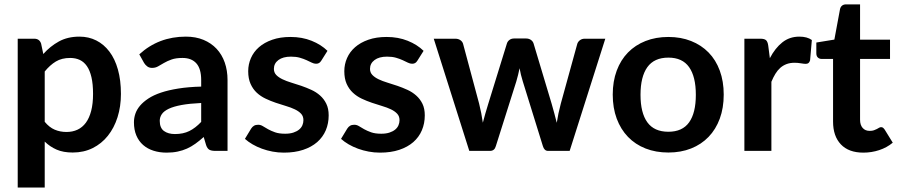

<svg xmlns="http://www.w3.org/2000/svg" viewBox="-20 -690 4108 878"><path d="M184.5 -133Q205.5 -107.5 230.2 -97Q255 -86.5 284 -86.5Q312 -86.5 334.5 -97Q357 -107.5 372.8 -129Q388.5 -150.5 397 -183.2Q405.5 -216 405.5 -260.5Q405.5 -305.5 398.2 -336.8Q391 -368 377.5 -387.5Q364 -407 344.8 -416Q325.5 -425 301 -425Q262.5 -425 235.5 -408.8Q208.5 -392.5 184.5 -363ZM178 -443Q209.5 -478.5 249.5 -500.5Q289.5 -522.5 343.5 -522.5Q385.5 -522.5 420.2 -505Q455 -487.5 480.2 -454.2Q505.5 -421 519.2 -372.2Q533 -323.5 533 -260.5Q533 -203 517.5 -154Q502 -105 473.2 -69Q444.5 -33 403.8 -12.8Q363 7.5 312.5 7.5Q269.5 7.5 239 -5.8Q208.5 -19 184.5 -42.5V167.5H61V-513H136.5Q160.5 -513 168 -490.5Z M900 -219Q846.5 -216.5 810 -209.8Q773.5 -203 751.5 -192.5Q729.5 -182 720 -168Q710.5 -154 710.5 -137.5Q710.5 -105 729.8 -91Q749 -77 780 -77Q818 -77 845.8 -90.8Q873.5 -104.5 900 -132.5ZM617 -441.5Q705.5 -522.5 830 -522.5Q875 -522.5 910.5 -507.8Q946 -493 970.5 -466.8Q995 -440.5 1007.8 -404Q1020.5 -367.5 1020.5 -324V0H964.5Q947 0 937.5 -5.2Q928 -10.5 922.5 -26.5L911.5 -63.5Q892 -46 873.5 -32.8Q855 -19.5 835 -10.5Q815 -1.5 792.2 3.2Q769.5 8 742 8Q709.5 8 682 -0.8Q654.5 -9.5 634.5 -27Q614.5 -44.5 603.5 -70.5Q592.5 -96.5 592.5 -131Q592.5 -150.5 599 -169.8Q605.5 -189 620.2 -206.5Q635 -224 658.5 -239.5Q682 -255 716.2 -266.5Q750.5 -278 796 -285.2Q841.5 -292.5 900 -294V-324Q900 -375.5 878 -400.2Q856 -425 814.5 -425Q784.5 -425 764.8 -418Q745 -411 730 -402.2Q715 -393.5 702.8 -386.5Q690.5 -379.5 675.5 -379.5Q662.5 -379.5 653.5 -386.2Q644.5 -393 639 -402Z M1449.5 -413Q1444.5 -405 1439 -401.8Q1433.5 -398.5 1425 -398.5Q1416 -398.5 1405.8 -403.5Q1395.5 -408.5 1382 -414.8Q1368.5 -421 1351.2 -426Q1334 -431 1310.5 -431Q1274 -431 1253.2 -415.5Q1232.5 -400 1232.5 -375Q1232.5 -358.5 1243.2 -347.2Q1254 -336 1271.8 -327.5Q1289.5 -319 1312 -312.2Q1334.5 -305.5 1357.8 -297.5Q1381 -289.5 1403.5 -279.2Q1426 -269 1443.8 -253.2Q1461.5 -237.5 1472.2 -215.5Q1483 -193.5 1483 -162.5Q1483 -125.5 1469.8 -94.2Q1456.5 -63 1430.5 -40.2Q1404.5 -17.5 1366.2 -4.8Q1328 8 1278 8Q1251.5 8 1226.2 3.2Q1201 -1.5 1177.8 -10Q1154.5 -18.5 1134.8 -30Q1115 -41.5 1100 -55L1128.5 -102Q1134 -110.5 1141.5 -115Q1149 -119.5 1160.5 -119.5Q1172 -119.5 1182.2 -113Q1192.5 -106.5 1206 -99Q1219.5 -91.5 1237.8 -85Q1256 -78.5 1284 -78.5Q1306 -78.5 1321.8 -83.8Q1337.5 -89 1347.8 -97.5Q1358 -106 1362.8 -117.2Q1367.5 -128.5 1367.5 -140.5Q1367.5 -158.5 1356.8 -170Q1346 -181.5 1328.2 -190Q1310.5 -198.5 1287.8 -205.2Q1265 -212 1241.2 -220Q1217.5 -228 1194.8 -238.8Q1172 -249.5 1154.2 -266Q1136.5 -282.5 1125.8 -306.5Q1115 -330.5 1115 -364.5Q1115 -396 1127.5 -424.5Q1140 -453 1164.2 -474.2Q1188.5 -495.5 1224.8 -508.2Q1261 -521 1308.5 -521Q1361.5 -521 1405 -503.5Q1448.5 -486 1477.5 -457.5Z M1889 -413Q1884 -405 1878.5 -401.8Q1873 -398.5 1864.5 -398.5Q1855.5 -398.5 1845.2 -403.5Q1835 -408.5 1821.5 -414.8Q1808 -421 1790.8 -426Q1773.5 -431 1750 -431Q1713.5 -431 1692.8 -415.5Q1672 -400 1672 -375Q1672 -358.5 1682.8 -347.2Q1693.5 -336 1711.2 -327.5Q1729 -319 1751.5 -312.2Q1774 -305.5 1797.2 -297.5Q1820.5 -289.5 1843 -279.2Q1865.5 -269 1883.2 -253.2Q1901 -237.5 1911.8 -215.5Q1922.5 -193.5 1922.5 -162.5Q1922.5 -125.5 1909.2 -94.2Q1896 -63 1870 -40.2Q1844 -17.5 1805.8 -4.8Q1767.5 8 1717.5 8Q1691 8 1665.8 3.2Q1640.5 -1.5 1617.2 -10Q1594 -18.5 1574.2 -30Q1554.5 -41.5 1539.5 -55L1568 -102Q1573.5 -110.5 1581 -115Q1588.5 -119.5 1600 -119.5Q1611.5 -119.5 1621.8 -113Q1632 -106.5 1645.5 -99Q1659 -91.5 1677.2 -85Q1695.5 -78.5 1723.5 -78.5Q1745.5 -78.5 1761.2 -83.8Q1777 -89 1787.2 -97.5Q1797.5 -106 1802.2 -117.2Q1807 -128.5 1807 -140.5Q1807 -158.5 1796.2 -170Q1785.5 -181.5 1767.8 -190Q1750 -198.5 1727.2 -205.2Q1704.5 -212 1680.8 -220Q1657 -228 1634.2 -238.8Q1611.5 -249.5 1593.8 -266Q1576 -282.5 1565.2 -306.5Q1554.5 -330.5 1554.5 -364.5Q1554.5 -396 1567 -424.5Q1579.5 -453 1603.8 -474.2Q1628 -495.5 1664.2 -508.2Q1700.5 -521 1748 -521Q1801 -521 1844.5 -503.5Q1888 -486 1917 -457.5Z M2748 -513 2585 0H2486Q2469 0 2462.5 -22L2370.5 -318.5Q2366 -333.5 2362.2 -348.2Q2358.5 -363 2356 -378Q2353 -363 2349.2 -347.8Q2345.5 -332.5 2341 -317.5L2247.5 -22Q2241.5 0 2221 0H2126L1963.5 -513H2062Q2075.5 -513 2085 -506.5Q2094.5 -500 2097.5 -490L2171 -216Q2176.5 -193.5 2180.8 -172Q2185 -150.5 2188 -129Q2193.5 -150.5 2199.8 -172Q2206 -193.5 2213 -216L2298 -491Q2301 -501 2309.8 -507.5Q2318.5 -514 2331 -514H2385.5Q2398.5 -514 2407.8 -507.5Q2417 -501 2420 -491L2502.5 -216Q2509 -193.5 2514.8 -171.8Q2520.5 -150 2526 -128.5Q2532.5 -171 2544.5 -216L2620 -490Q2623.5 -500 2632.5 -506.5Q2641.5 -513 2654 -513Z M3036.5 -521Q3093.5 -521 3140.2 -502.5Q3187 -484 3220.2 -450Q3253.5 -416 3271.5 -367Q3289.5 -318 3289.5 -257.5Q3289.5 -196.5 3271.5 -147.5Q3253.5 -98.5 3220.2 -64Q3187 -29.5 3140.2 -11Q3093.5 7.5 3036.5 7.5Q2979 7.5 2932 -11Q2885 -29.5 2851.8 -64Q2818.5 -98.5 2800.2 -147.5Q2782 -196.5 2782 -257.5Q2782 -318 2800.2 -367Q2818.5 -416 2851.8 -450Q2885 -484 2932 -502.5Q2979 -521 3036.5 -521ZM3036.5 -87.5Q3100.5 -87.5 3131.2 -130.5Q3162 -173.5 3162 -256.5Q3162 -339.5 3131.2 -383Q3100.5 -426.5 3036.5 -426.5Q2971.5 -426.5 2940.2 -382.8Q2909 -339 2909 -256.5Q2909 -174 2940.2 -130.8Q2971.5 -87.5 3036.5 -87.5Z M3500.5 -424Q3524.5 -470 3557.5 -496.2Q3590.5 -522.5 3635.5 -522.5Q3671 -522.5 3692.5 -507L3684.5 -414.5Q3682 -405.5 3677.2 -401.8Q3672.5 -398 3664.5 -398Q3657 -398 3642.2 -400.5Q3627.5 -403 3613.5 -403Q3593 -403 3577 -397Q3561 -391 3548.2 -379.8Q3535.5 -368.5 3525.8 -352.5Q3516 -336.5 3507.5 -316V0H3384V-513H3456.5Q3475.5 -513 3483 -506.2Q3490.5 -499.5 3493 -482Z M3928 8Q3861 8 3825.2 -29.8Q3789.5 -67.5 3789.5 -134V-420.5H3737Q3727 -420.5 3720 -427Q3713 -433.5 3713 -446.5V-495.5L3795.5 -509L3821.5 -649Q3824 -659 3831 -664.5Q3838 -670 3849 -670H3913V-508.5H4050V-420.5H3913V-142.5Q3913 -118.5 3924.8 -105Q3936.5 -91.5 3957 -91.5Q3968.5 -91.5 3976.2 -94.2Q3984 -97 3989.8 -100Q3995.5 -103 4000 -105.8Q4004.5 -108.5 4009 -108.5Q4014.5 -108.5 4018 -105.8Q4021.5 -103 4025.5 -97.5L4062.5 -37.5Q4035.5 -15 4000.5 -3.5Q3965.5 8 3928 8Z"/></svg>

Font: LatoLatin
Style: Bold
Weight: 700
Designer: Lukasz Dziedzic with Adam Twardoch and Botio Nikoltchev
Foundry: tyPoland Lukasz Dziedzic
Version: Version 2.015; 2015-08-06; http://www.latofonts.com/